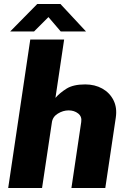

<svg xmlns="http://www.w3.org/2000/svg" viewBox="-20 -941 638 961"><path d="M21 0 131.5 -743H301L257.5 -451Q278.5 -475.5 312.5 -497Q346.5 -518.5 406.5 -518.5Q454.5 -518.5 491.8 -497.8Q529 -477 548 -439.5Q567 -402 559.5 -352L507 0H337.5L386.5 -330Q391 -357.5 371.2 -373Q351.5 -388.5 323.5 -388.5Q295.5 -388.5 269.2 -372.2Q243 -356 239.5 -327L190.5 0ZM31 -783.5 166.5 -921H282.5L410.5 -783.5H284L222.5 -855.5L150.5 -783.5Z"/></svg>

Font: Public Sans ExtraBold
Style: Italic
Weight: 800
Italic angle: -8°
Designer: The Public Sans project authors (U.S. Web Design System). Libre Franklin designed by Pablo Impallari and Rodrigo Fuenzal
Version: Version 1.007; ttfautohint (v1.8.1) -l 8 -r 50 -G 200 -x 14 